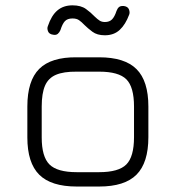

<svg xmlns="http://www.w3.org/2000/svg" viewBox="-20 -682 642 702"><path d="M260.5 0Q167 0 123.5 -43.2Q80 -86.5 80 -179.5V-292.5Q80 -387 123.5 -430.2Q167 -473.5 260.5 -472.5H342.5Q436 -472.5 479.2 -429.2Q522.5 -386 522.5 -292.5V-180.5Q522.5 -87 479.2 -43.5Q436 0 342.5 0ZM132.5 -179.5Q132.5 -109 160.8 -80.8Q189 -52.5 260.5 -52.5H342.5Q414 -52.5 442 -80.8Q470 -109 470 -180.5V-292.5Q470 -364 442 -392Q414 -420 342.5 -420H260.5Q212.5 -420.5 184.5 -408.5Q156.5 -396.5 144.5 -368.5Q132.5 -340.5 132.5 -292.5ZM363.5 -553Q335 -553 317.8 -566Q300.5 -579 289.5 -590Q278 -602 269 -608.2Q260 -614.5 245 -614.5Q226.5 -614.5 217.2 -604.5Q208 -594.5 201 -572Q197.5 -563.5 191.2 -558.2Q185 -553 174.5 -555Q159.5 -557 155.5 -567.8Q151.5 -578.5 155 -586.5Q168 -625.5 190 -644Q212 -662.5 245 -662.5Q276 -662.5 294.5 -649Q313 -635.5 324 -623.5Q337.5 -610.5 345.2 -606Q353 -601.5 363.5 -601.5Q380 -601.5 389.5 -611Q399 -620.5 406 -642Q409.5 -651.5 415.2 -656.2Q421 -661 433 -660Q447.5 -658 451.5 -647.5Q455.5 -637 452.5 -629Q439 -592.5 417.8 -572.8Q396.5 -553 363.5 -553Z"/></svg>

Font: Jura Light
Style: Regular
Weight: 400
Version: Version 5.106